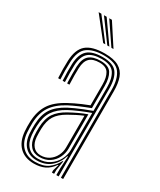

<svg xmlns="http://www.w3.org/2000/svg" viewBox="-195 -826 750 899"><g transform="rotate(30 180.5 -377.0)"><path d="M293.8 0V-474.8Q293.8 -534.5 270.2 -565.8Q246.8 -597 182 -597Q125.8 -597 94.5 -574.4Q63.2 -551.8 60.8 -490Q59.8 -466.2 60 -443.5Q60.2 -420.8 61.5 -397.2H49.5Q48 -423 47.8 -445.4Q47.5 -467.8 48.5 -490.5Q51 -553 82.6 -579.9Q114.2 -606.8 182 -606.8Q231 -606.8 257.9 -591.2Q284.8 -575.8 295.4 -546.2Q306 -516.8 306 -474.8V0ZM155.5 -23.2Q191.5 -23.2 216.9 -40Q242.2 -56.8 255.8 -82.8Q269.2 -108.8 269.2 -136V-336Q238.8 -325 209.8 -312.5Q180.8 -300 160.5 -289Q118.2 -265.8 97.8 -235.4Q77.2 -205 75 -154.5Q74.2 -140 74.5 -129.8Q74.8 -119.5 75.8 -105.8Q79.2 -66.5 100 -44.9Q120.8 -23.2 155.5 -23.2ZM157.2 -33.5Q126.5 -33.5 108.6 -53.2Q90.8 -73 88 -107.5Q87 -119 86.9 -129.9Q86.8 -140.8 87.2 -152.8Q89 -202 108.2 -230Q127.5 -258 165.5 -279.2Q188.2 -291.8 210.4 -302.2Q232.5 -312.8 256.8 -321.5V-135.2Q256.8 -110 245.1 -86.6Q233.5 -63.2 211.4 -48.4Q189.2 -33.5 157.2 -33.5ZM158 -43Q184 -43 203.4 -55.9Q222.8 -68.8 233.5 -89.8Q244.2 -110.8 244.2 -134.8V-306.5Q225 -298.5 207.6 -289.6Q190.2 -280.8 171 -269.8Q133.2 -248.2 117.1 -222Q101 -195.8 99.5 -152.5Q99.2 -141.8 99.4 -131Q99.5 -120.2 100.2 -108.2Q102.5 -78.2 117.5 -60.6Q132.5 -43 158 -43ZM149.8 6.2Q101.5 6.2 72.2 -22.2Q43 -50.8 38.8 -104Q37.8 -117.5 37.6 -129.8Q37.5 -142 38 -156.8Q40.2 -211.5 64.2 -249.5Q88.2 -287.5 145 -318Q159 -325.5 173.9 -332.8Q188.8 -340 206.1 -347.5Q223.5 -355 244.5 -363V-474.8Q244.5 -513.8 231.1 -535.6Q217.8 -557.5 182 -557.5Q145.8 -557.5 128.5 -540.5Q111.2 -523.5 109.8 -486.5Q109.2 -470.5 109.2 -446.5Q109.2 -422.5 110.5 -397.2H98.2Q97.2 -421 97.1 -445.5Q97 -470 97.5 -487Q99.5 -531 120.4 -549.1Q141.2 -567.2 182 -567.2Q226.2 -567.2 241.5 -542.4Q256.8 -517.5 256.8 -474.8V-354.8Q226.2 -343.2 198.1 -331.1Q170 -319 150.2 -308.5Q100.8 -282.2 76.5 -246.6Q52.2 -211 50.2 -156Q50 -142.5 50.1 -130.5Q50.2 -118.5 51.2 -104.8Q54.8 -56.8 81 -30.2Q107.2 -3.8 151.8 -3.8Q194.8 -3.8 220.6 -22.4Q246.5 -41 262.2 -72.2H265.2L257.2 -21V0H245.2L245 -11.8L254.5 -45.2H251.8Q233.5 -18 208.8 -5.9Q184 6.2 149.8 6.2ZM269 0V-38L272.8 -102.8H269.8Q257.5 -62.5 228.4 -38Q199.2 -13.5 153.5 -13.5Q114.2 -13.5 90.6 -37.6Q67 -61.8 63.5 -105.2Q62.5 -119 62.4 -130.1Q62.2 -141.2 62.8 -155.2Q64.5 -208 86 -240.6Q107.5 -273.2 155.5 -299Q169.5 -306.2 187.8 -314.5Q206 -322.8 226.9 -331.1Q247.8 -339.5 269.5 -347.2V-474.8Q269.5 -522.5 251.5 -549.9Q233.5 -577.2 182 -577.2Q133.8 -577.2 110.5 -556.6Q87.2 -536 85.2 -487.2Q84.5 -471.5 84.6 -447Q84.8 -422.5 86.2 -397.2H73.8Q72.5 -420.8 72.2 -445.5Q72 -470.2 72.8 -487.5Q75 -540.5 100.5 -563.9Q126 -587.2 182 -587.2Q239.2 -587.2 260.4 -558.4Q281.5 -529.5 281.5 -474.8V0ZM150 -645 59.2 -759.8H73.8L161.5 -645ZM172.2 -645 88 -759.8H102.5L183.5 -645ZM194.5 -645 116.5 -759.8H131L205.8 -645Z"/></g></svg>

Font: Big Shoulders Inline Text Thin Light
Style: Regular
Weight: 300
Version: Version 2.002